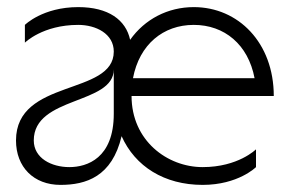

<svg xmlns="http://www.w3.org/2000/svg" viewBox="-20 -520 815 540"><path d="M300 -375C300 -250 25 -300 25 -125C25 -50 75 0 150 0C222 0 295 -23 322 -137C360 -52 442 0 550 0C650 0 700 -50 700 -50V-100C700 -100 650 -50 550 -50C450 -50 350 -125 350 -250H750C750 -400 650 -500 525 -500C452 -500 387 -466 346 -408C334 -464 285 -500 200 -500C100 -500 50 -450 50 -450V-400C50 -400 100 -450 200 -450C250 -450 300 -425 300 -375ZM75 -125C75 -250 300 -225 300 -325V-200C300 -75 225 -50 175 -50C125 -50 75 -75 75 -125ZM354 -300C372 -395 439 -450 525 -450C611 -450 678 -395 696 -300Z"/></svg>

Font: LS-VG5000 Light
Style: Regular
Weight: 400
Designer: Justin Bihan, 2021
Foundry: Justin Bihan, 2021
Version: Version 1.000;Glyphs 3.1.2 (3151)